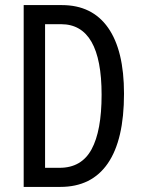

<svg xmlns="http://www.w3.org/2000/svg" viewBox="-20 -734 556 754"><path d="M467 -366Q467 -185 403.5 -92.5Q340 0 217 0H73V-714H223Q342 -714 404.5 -625Q467 -536 467 -366ZM379 -362Q379 -639 220 -639H157V-75H214Q300 -75 339.5 -147.5Q379 -220 379 -362Z"/></svg>

Font: Noto Sans ExtraCondensed
Style: Regular
Weight: 400
Width: 2
Designer: Monotype Design Team
Foundry: Monotype Imaging Inc.
Version: Version 2.013; ttfautohint (v1.8.4.7-5d5b)